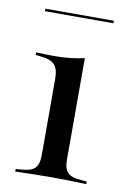

<svg xmlns="http://www.w3.org/2000/svg" viewBox="-70 -614 441 659"><g transform="rotate(10 150.0 -284.5)"><path d="M109.7 -207.3V-337.1Q109.7 -371.8 95.6 -386.7Q81.5 -401.6 43.5 -404.8L29.8 -406.5V-415.3Q50 -414.5 62.5 -414.1Q75 -413.7 88.7 -413.7Q120.2 -413.7 147.6 -416.5Q175 -419.4 197.6 -425V-415.3V-207.3ZM153.2 -2.4Q121 -2.4 92.3 -1.6Q63.7 -0.8 29.8 0V-8.9L48.4 -10.5Q82.3 -12.1 96 -25.4Q109.7 -38.7 109.7 -70.2V-207.3H197.6V-70.2Q197.6 -38.7 211.3 -25.4Q225 -12.1 258.9 -10.5L277.4 -8.9V0Q243.5 -0.8 214.9 -1.6Q186.3 -2.4 153.2 -2.4ZM34.7 -559.7V-568.5H273.4V-559.7Z"/></g></svg>

Font: Playfair 144pt SemiExpanded Medium
Style: Regular
Weight: 500
Width: 6
Designer: Claus Eggers Sørensen
Foundry: Claus Eggers Sørensen
Version: Version 2.203